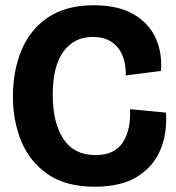

<svg xmlns="http://www.w3.org/2000/svg" viewBox="-20 -694 669 728"><path d="M339 14Q231 14 162.5 -32.5Q94 -79 61.5 -156.5Q29 -234 29 -328Q29 -425 61.5 -503.5Q94 -582 162 -628Q230 -674 336 -674Q428 -674 486.5 -640Q545 -606 570.5 -549Q596 -492 590 -425L457 -408Q458 -476 425.5 -515Q393 -554 332 -554Q261 -554 220.5 -498.5Q180 -443 180 -334Q180 -228 220.5 -167Q261 -106 342 -106Q415 -106 446 -154.5Q477 -203 473 -280L609 -267Q615 -193 589.5 -129Q564 -65 502.5 -25.5Q441 14 339 14Z"/></svg>

Font: Bricolage Grotesque 96pt Bricolage Grotesque 48pt Regular
Style: Bold
Weight: 700
Designer: Mathieu Triay
Foundry: Atelier Triay
Version: Version 1.001; ttfautohint (v1.8.4.7-5d5b);gftools[0.9.33.de